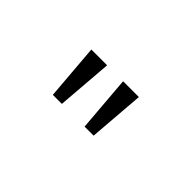

<svg xmlns="http://www.w3.org/2000/svg" viewBox="-2 -1004 714 714"><g transform="rotate(45 355.0 -647.0)"><path d="M220.5 -757H303.5L286 -536.5H238.5ZM387.5 -757H470.5L453 -536.5H405.5Z"/></g></svg>

Font: League Mono Light
Style: Regular
Weight: 300
Width: 6
Designer: Tyler Finck
Foundry: The League of Moveable Type / Tyler Finck
Version: Version 2.210